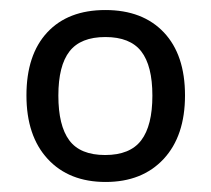

<svg xmlns="http://www.w3.org/2000/svg" viewBox="-20 -742 416 379"><path d="M117.2 -640.6Q95.2 -612.3 95.2 -553.2Q95.2 -494.1 116.7 -465.1Q138.2 -436 187.5 -436Q236.8 -436 258.8 -465.1Q280.8 -494.1 280.8 -553.2Q280.8 -612.3 258.8 -640.6Q236.8 -668.9 188 -668.9Q139.2 -668.9 117.2 -640.6ZM303.5 -678Q345.2 -633.8 345.2 -553.7Q345.2 -473.6 303 -428.2Q260.7 -382.8 188.5 -382.8Q116.2 -382.8 74.2 -428.2Q32.2 -473.6 32.2 -553.7Q32.2 -633.8 73.2 -678Q114.3 -722.2 188 -722.2Q261.7 -722.2 303.5 -678Z"/></svg>

Font: NotoSans
Style: Regular
Weight: 400
Designer: Monotype Design team
Foundry: Monotype Imaging Inc.
Version: Version 1.04